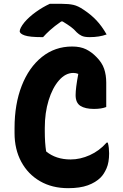

<svg xmlns="http://www.w3.org/2000/svg" viewBox="-20 -963 640 1003"><path d="M336 20Q252 20 189 -16.5Q126 -53 91 -118Q56 -183 56 -268V-294Q56 -419 93.5 -515Q131 -611 199 -665.5Q267 -720 357 -720Q400 -720 429.5 -705.5Q459 -691 484 -665Q513 -636 524 -603.5Q535 -571 535 -531V-404Q510 -394 471 -394Q425 -394 400 -410Q375 -426 375 -466Q375 -503 389 -577Q377 -582 363 -582Q322 -582 288 -543Q254 -504 234 -439Q214 -374 214 -295V-277Q214 -217 221 -172Q272 -130 349 -130Q399 -130 449 -152.5Q499 -175 537 -218H543Q547 -205 548.5 -190Q550 -175 550 -162Q550 -114 536.5 -83.5Q523 -53 506 -36Q480 -10 439 5Q398 20 336 20ZM240 -943H304Q339 -943 363.5 -937.5Q388 -932 417 -912Q455 -887 483.5 -857Q512 -827 537 -783Q499 -769 448 -769Q421 -769 406.5 -776Q392 -783 381 -794Q367 -810 351 -822Q335 -834 307 -851H300Q264 -826 241.5 -805.5Q219 -785 205 -769H199Q135 -769 109 -778Q83 -787 83 -800Q83 -807 89 -819Q95 -831 108 -847Q132 -875 167.5 -900.5Q203 -926 240 -943Z"/></svg>

Font: Recursive Mn Csl St XBd
Style: Regular
Weight: 800
Monospace: yes
Version: Version 1.079;hotconv 1.0.112;makeotfexe 2.5.65598; ttfautoh